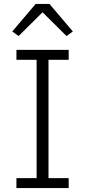

<svg xmlns="http://www.w3.org/2000/svg" viewBox="-20 -950 430 970"><path d="M63 0V-50H165V-648H63V-698H327V-648H225V-50H327V0ZM230 -930 348 -791 316 -768 195 -888 74 -768 42 -791 160 -930Z"/></svg>

Font: IBM Plex Sans Thai Light
Style: Regular
Weight: 300
Designer: Mike Abbink, Paul van der Laan, Pieter van Rosmalen, Ben Mitchell, Mark Frömberg
Foundry: Bold Monday
Version: Version 1.2